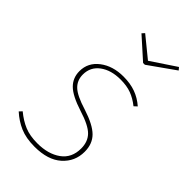

<svg xmlns="http://www.w3.org/2000/svg" viewBox="-229 -829 919 919"><g transform="rotate(45 230.0 -369.5)"><path d="M407 -476 392 -462Q362 -486 331 -497.5Q300 -509 258 -509Q194 -509 153.5 -479Q113 -449 113 -398Q113 -359 139.5 -333.5Q166 -308 238 -286Q316 -261 348.5 -228.5Q381 -196 381 -143Q381 -77 332.5 -33.5Q284 10 194 10Q136 10 95.5 -7.5Q55 -25 21 -56L34 -70Q69 -41 105 -26Q141 -11 192 -11Q265 -11 311.5 -44.5Q358 -78 358 -142Q358 -188 330.5 -216Q303 -244 229 -267Q151 -292 120.5 -322.5Q90 -353 90 -398Q90 -456 138 -492.5Q186 -529 258 -529Q304 -529 340 -516Q376 -503 407 -476ZM413 -749 424 -736 290 -641H278L172 -736L184 -749L287 -665Z"/></g></svg>

Font: Fira Sans Thin
Style: Italic
Weight: 250
Italic angle: -8°
Designer: Carrois Corporate & Edenspiekermann AG
Foundry: Carrois Corporate GbR & Edenspiekermann AG
Version: Version 4.203